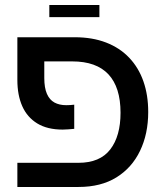

<svg xmlns="http://www.w3.org/2000/svg" viewBox="-20 -743 658 763"><path d="M49 0V-96H292Q377 -96 418 -149Q459 -202 459 -295Q459 -396 411 -447.5Q363 -499 267 -499H95V-595H277Q347 -595 401.5 -574Q456 -553 493.5 -513.5Q531 -474 550 -419.5Q569 -365 569 -298Q569 -211 536.5 -143.5Q504 -76 442.5 -38Q381 0 292 0ZM229 -228Q168 -228 128 -252.5Q88 -277 68.5 -321Q49 -365 49 -425V-595H156V-433Q156 -394 166.5 -370Q177 -346 196.5 -335.5Q216 -325 243 -325Q251 -325 259 -325.5Q267 -326 275 -327V-231Q264 -230 251.5 -229Q239 -228 229 -228ZM176 -675V-723H375V-675Z"/></svg>

Font: Noto Sans Hebrew Medium
Style: Regular
Weight: 500
Designer: Monotype Design Team
Foundry: Monotype Imaging Inc.
Version: Version 2.003